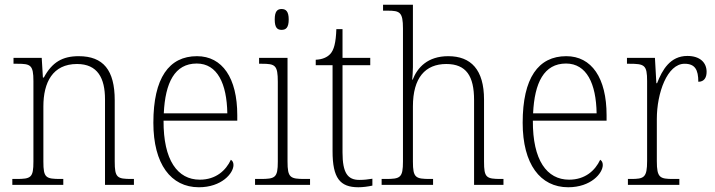

<svg xmlns="http://www.w3.org/2000/svg" viewBox="-20 -780 3015 810"><path d="M32 0H247V-25H236C173 -25 163 -30 163 -98V-331C163 -432 202 -510 305 -510C392 -510 423 -450 423 -361V0H545V-25H536C474 -25 464 -30 464 -99V-357C464 -484 416 -543 312 -543C244 -543 200 -518 165 -453H161L156 -536H37V-511H53C109 -511 121 -506 121 -438V-99C121 -30 111 -25 48 -25H32Z M819 10C915 10 965 -49 965 -84C965 -96 960 -102 954 -106C933 -61 891 -22 823 -22C729 -22 669 -104 670 -271H981V-294C981 -451 918 -543 811 -543C693 -543 627 -451 627 -262C627 -88 701 10 819 10ZM939 -302H671C677 -431 717 -512 810 -512C897 -512 937 -427 939 -302Z M1168 -654C1186 -654 1198 -663 1198 -698C1198 -732 1186 -742 1168 -742C1150 -742 1139 -732 1139 -698C1139 -663 1150 -654 1168 -654ZM1056 0H1288V-25H1267C1204 -25 1193 -30 1193 -99V-536H1073V-511H1085C1141 -511 1152 -505 1152 -435V-98C1152 -30 1141 -25 1078 -25H1056Z M1492 10C1511 10 1533 7 1551 3V-26C1531 -23 1517 -21 1496 -21C1447 -21 1425 -50 1425 -137V-505H1542V-536H1425V-657H1399C1397 -600 1389 -569 1373 -552C1360 -538 1339 -529 1312 -528V-505H1383V-142C1383 -29 1414 10 1492 10Z M1590 0H1807V-25H1795C1733 -25 1722 -30 1722 -98V-331C1722 -452 1774 -510 1863 -510C1947 -510 1980 -459 1980 -358V0H2104V-25H2093C2031 -25 2022 -31 2022 -98V-360C2022 -486 1967 -543 1871 -543C1784 -543 1741 -495 1721 -444H1719C1720 -456 1722 -478 1722 -497V-760H1596V-735H1615C1667 -735 1680 -729 1680 -660V-99C1680 -30 1669 -25 1607 -25H1590Z M2377 10C2473 10 2523 -49 2523 -84C2523 -96 2518 -102 2512 -106C2491 -61 2449 -22 2381 -22C2287 -22 2227 -104 2228 -271H2539V-294C2539 -451 2476 -543 2369 -543C2251 -543 2185 -451 2185 -262C2185 -88 2259 10 2377 10ZM2497 -302H2229C2235 -431 2275 -512 2368 -512C2455 -512 2495 -427 2497 -302Z M2629 0H2846V-25H2820C2764 -25 2751 -30 2751 -100V-278C2751 -388 2795 -511 2868 -511C2912 -511 2926 -486 2926 -435C2951 -435 2961 -453 2961 -477C2961 -516 2933 -544 2880 -544C2807 -544 2774 -485 2752 -429H2749L2743 -536H2625V-511H2635C2699 -511 2710 -506 2710 -438V-101C2710 -30 2697 -25 2641 -25H2629Z"/></svg>

Font: Noto Serif Bengali SemiCondensed ExtraLight
Style: Regular
Weight: 200
Width: 4
Designer: Juan Bruce, Universal Thirst, Indian Type Foundry and the Monotype Design Team.
Foundry: Monotype Imaging Inc.
Version: Version 2.003